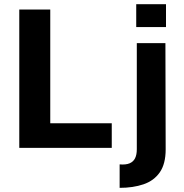

<svg xmlns="http://www.w3.org/2000/svg" viewBox="-20 -713 889 926"><path d="M73 0V-667H222.4V-118.6H519V0ZM557 193V79.8Q586.6 82.4 604.8 74.8Q623 67.2 631.4 50.3Q639.8 33.4 639.8 7V-505H777.8L779 7.4Q779 77.4 750.7 118.1Q722.4 158.8 672 175.9Q621.6 193 557 193ZM637 -582.6V-692.8H780.6V-582.6Z"/></svg>

Font: Maven Pro VF Beta
Style: Regular
Weight: 400
Designer: Joe Prince
Foundry: Joe Prince
Version: Version 2.002